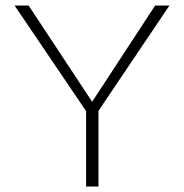

<svg xmlns="http://www.w3.org/2000/svg" viewBox="-20 -678 669 698"><path d="M338 -275V0H293V-274L33 -658H84L315 -308L544 -658H596Z"/></svg>

Font: Ysabeau Infant Light
Style: Regular
Weight: 300
Designer: Christian Thalmann (Catharsis Fonts)
Version: Version 0.003